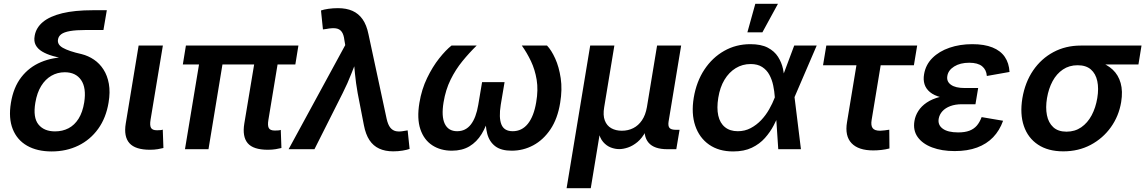

<svg xmlns="http://www.w3.org/2000/svg" viewBox="-20 -781 5995 1005"><path d="M250.5 11.7Q174.3 11.7 121.8 -18.3Q69.3 -48.3 46.6 -105.5Q23.9 -162.6 37.1 -242.7Q50.3 -323.7 91.3 -376.7Q132.3 -429.7 194.3 -455.8Q256.3 -481.9 332 -481.9L330.1 -470.7Q289.6 -478.5 256.3 -488Q223.1 -497.6 200.2 -511.5Q177.2 -525.4 166.7 -545.4Q156.2 -565.4 161.6 -594.2Q168.9 -636.2 204.8 -666Q240.7 -695.8 305.9 -711.7Q371.1 -727.5 465.8 -727.5H539.1L521.5 -624H431.2Q377.9 -624 346.4 -618.4Q314.9 -612.8 300.5 -601.8Q286.1 -590.8 283.7 -574.7Q281.2 -561.5 287.4 -550.5Q293.5 -539.6 308.8 -530.8Q324.2 -522 348.6 -513.7Q373 -505.4 407.7 -497.6Q442.4 -488.8 471.9 -468.8Q501.5 -448.7 521.7 -417.2Q542 -385.7 549.8 -342.5Q557.6 -299.3 548.3 -244.1Q535.2 -164.1 493.9 -106.7Q452.6 -49.3 389.9 -18.8Q327.1 11.7 250.5 11.7ZM268.1 -93.3Q307.1 -93.3 338.6 -109.6Q370.1 -126 391.4 -159.9Q412.6 -193.8 420.9 -245.6Q432.6 -321.3 404.5 -362.1Q376.5 -402.8 318.8 -402.8Q280.8 -402.8 249 -384.5Q217.3 -366.2 195.6 -331.1Q173.8 -295.9 165 -243.7Q151.9 -166 181.2 -129.6Q210.4 -93.3 268.1 -93.3Z M765.1 2.9Q688.5 2.9 657.7 -31.5Q627 -65.9 638.2 -134.3L705.6 -542.5H832.5L768.1 -154.3Q763.2 -125 770.3 -112.1Q777.3 -99.1 801.8 -99.1Q813.5 -99.1 820.3 -99.9Q827.1 -100.6 832 -102.5L835.4 -6.3Q824.2 -3.4 805.9 -0.2Q787.6 2.9 765.1 2.9Z M1382.3 2.9Q1305.7 2.9 1276.6 -31.5Q1247.6 -65.9 1258.8 -134.3L1321.8 -512.7H1444.3L1384.8 -152.8Q1379.9 -124 1387 -110.8Q1394 -97.7 1418.5 -97.7Q1430.2 -97.7 1437.3 -98.4Q1444.3 -99.1 1449.7 -101.1L1453.1 -6.3Q1441.9 -3.4 1423.1 -0.2Q1404.3 2.9 1382.3 2.9ZM948.2 0 1033.2 -512.7H1155.8L1071.3 0ZM937 -443.4 953.1 -542.5H1542L1525.9 -443.4Z M1490.7 0 1787.1 -544.9 1782.7 -570.8Q1779.3 -600.6 1768.3 -615.2Q1757.3 -629.9 1737.8 -632.6Q1718.3 -635.3 1688.5 -629.4L1670.4 -627L1660.2 -726.1Q1674.8 -731.4 1699 -734.9Q1723.1 -738.3 1749 -738.3Q1793 -738.3 1825 -724.1Q1856.9 -710 1877.9 -680.2Q1898.9 -650.4 1908.7 -602.1L2003.9 -158.7Q2010.7 -128.4 2022.9 -113Q2035.2 -97.7 2053.2 -94.2Q2071.3 -90.8 2095.7 -95.7L2113.8 -98.6L2124 -1.5Q2110.4 3.4 2087.2 7.3Q2064 11.2 2038.1 11.2Q1996.1 11.2 1964.8 -3.2Q1933.6 -17.6 1913.8 -47.6Q1894 -77.6 1884.8 -125.5L1852.1 -293.9Q1842.8 -345.7 1837.9 -396.7Q1833 -447.8 1828.1 -501H1861.8Q1839.4 -447.8 1819.6 -396.5Q1799.8 -345.2 1773.9 -293.9L1626 0Z M2345.2 7.8Q2286.1 7.8 2242.7 -20.5Q2199.2 -48.8 2180.4 -104.5Q2161.6 -160.2 2175.3 -242.7Q2187 -313.5 2215.6 -372.6Q2244.1 -431.6 2278.8 -475.3Q2313.5 -519 2343.3 -542.5H2475.1Q2436 -504.4 2400.4 -460.7Q2364.7 -417 2338.6 -364Q2312.5 -311 2301.8 -245.6Q2289.6 -171.9 2308.1 -133.1Q2326.7 -94.2 2373 -94.2Q2417.5 -94.2 2444.8 -129.6Q2472.2 -165 2483.4 -232.4L2503.4 -351.1H2621.1L2601.1 -232.4Q2590.3 -165 2604.5 -129.6Q2618.7 -94.2 2663.6 -94.2Q2711.9 -94.2 2743.2 -133.3Q2774.4 -172.4 2786.6 -245.6Q2797.9 -310.5 2789.1 -363.5Q2780.3 -416.5 2759.3 -460.7Q2738.3 -504.9 2711.4 -542.5H2843.3Q2866.2 -518.6 2886.2 -474.6Q2906.2 -430.7 2915 -371.6Q2923.8 -312.5 2912.1 -242.7Q2898.9 -160.2 2861.6 -104.5Q2824.2 -48.8 2771.5 -20.5Q2718.8 7.8 2658.2 7.8Q2603 7.8 2572.3 -15.6Q2541.5 -39.1 2530.5 -80.6Q2519.5 -122.1 2522.5 -176.8H2541.5Q2526.4 -121.1 2501 -79.6Q2475.6 -38.1 2437.3 -15.1Q2398.9 7.8 2345.2 7.8Z M2945.8 204.1 3069.3 -542.5H3195.8L3142.6 -220.2Q3135.3 -177.7 3145.8 -150.4Q3156.2 -123 3179.7 -109.9Q3203.1 -96.7 3234.9 -96.7Q3268.1 -96.7 3294.9 -110.4Q3321.8 -124 3340.3 -151.4Q3358.9 -178.7 3366.2 -220.2L3419.4 -542.5H3545.4L3479.5 -144Q3476.1 -121.1 3484.6 -111.3Q3493.2 -101.6 3517.6 -101.6H3537.1L3520 0H3473.1Q3403.8 0 3374.8 -34.2Q3345.7 -68.4 3356.4 -133.8L3364.7 -183.1H3387.7Q3378.9 -128.9 3359.9 -93.3Q3340.8 -57.6 3316.7 -37.6Q3292.5 -17.6 3267.3 -9Q3242.2 -0.5 3221.2 -0.5Q3199.7 -0.5 3177.2 -9Q3154.8 -17.6 3137.2 -37.8Q3119.6 -58.1 3112.3 -93.5Q3105 -128.9 3113.8 -183.1H3136.2L3072.3 204.1Z M3817.4 11.7Q3742.7 11.7 3691.7 -23.9Q3640.6 -59.6 3619.1 -123Q3597.7 -186.5 3611.3 -269.5Q3625.5 -354 3667 -416.7Q3708.5 -479.5 3770.5 -514.6Q3832.5 -549.8 3907.7 -549.8Q3963.9 -549.8 3998.8 -531.5Q4033.7 -513.2 4052.5 -483.6Q4071.3 -454.1 4078.6 -420.2Q4085.9 -386.2 4086.9 -355.5H4127.4L4138.7 -273.9L4172.4 0H4053.7L4035.6 -272.9Q4033.7 -302.7 4027.3 -333.3Q4021 -363.8 4007.3 -389.2Q3993.7 -414.6 3969.7 -430.2Q3945.8 -445.8 3909.2 -445.8Q3866.2 -445.8 3831.1 -424.3Q3795.9 -402.8 3772.2 -363.5Q3748.5 -324.2 3739.7 -269Q3731 -215.3 3739.7 -176Q3748.5 -136.7 3774.7 -115.5Q3800.8 -94.2 3841.8 -94.2Q3878.9 -94.2 3909.4 -110.4Q3939.9 -126.5 3964.4 -152.3Q3988.8 -178.2 4006.3 -209.2Q4023.9 -240.2 4035.2 -270L4137.2 -542.5H4254.9L4137.7 -270L4100.1 -191.4H4061Q4048.3 -160.2 4030 -125Q4011.7 -89.8 3983.9 -58.6Q3956.1 -27.3 3915.5 -7.8Q3875 11.7 3817.4 11.7ZM3892.1 -611.8 3933.6 -761.2H4052.2L3970.7 -611.8Z M4550.8 6.3Q4473.1 6.3 4437.3 -31.5Q4401.4 -69.3 4413.6 -141.6L4462.9 -439.5H4288.1L4305.2 -542.5H4780.8L4763.7 -439.5H4589.8L4542.5 -153.3Q4537.6 -124.5 4547.6 -110.6Q4557.6 -96.7 4586.9 -96.7Q4596.2 -96.7 4610.6 -98.6Q4625 -100.6 4634.8 -102.1L4635.7 -3.9Q4615.2 1.5 4593.5 3.9Q4571.8 6.3 4550.8 6.3Z M4977.1 9.8Q4909.7 9.8 4859.1 -9.3Q4808.6 -28.3 4783.4 -63.7Q4758.3 -99.1 4766.6 -147.9Q4771 -175.3 4786.9 -200.2Q4802.7 -225.1 4830.8 -244.1Q4858.9 -263.2 4901.4 -274.2Q4943.8 -285.2 5001.5 -285.2H5094.2L5085.9 -235.4H5015.1Q4980.5 -235.4 4954.3 -225.6Q4928.2 -215.8 4912.8 -198.7Q4897.5 -181.6 4893.6 -160.2Q4887.7 -127.4 4914.3 -107.7Q4940.9 -87.9 4995.6 -87.9Q5030.8 -87.9 5054.4 -96.9Q5078.1 -106 5093.3 -123.8Q5108.4 -141.6 5118.2 -168L5230.5 -148.9Q5212.4 -98.1 5178.5 -62.7Q5144.5 -27.3 5094.5 -8.8Q5044.4 9.8 4977.1 9.8ZM4998.5 -261.7Q4943.4 -261.7 4906.2 -271.5Q4869.1 -281.2 4847.9 -298.8Q4826.7 -316.4 4819.3 -340.1Q4812 -363.8 4816.9 -392.1Q4825.2 -442.4 4860.6 -477.5Q4896 -512.7 4950.2 -531.2Q5004.4 -549.8 5069.3 -549.8Q5132.3 -549.8 5174.8 -532.7Q5217.3 -515.6 5239.5 -483.2Q5261.7 -450.7 5264.2 -404.3L5145.5 -383.3Q5143.1 -416 5120.6 -434.3Q5098.1 -452.6 5053.2 -452.6Q5005.9 -452.6 4974.4 -432.9Q4942.9 -413.1 4938.5 -382.3Q4934.1 -354 4957.8 -337.2Q4981.4 -320.3 5029.3 -320.3H5100.1L5090.3 -261.7Z M5545.9 11.2Q5466.3 11.2 5413.6 -23.7Q5360.8 -58.6 5339.4 -121.1Q5317.9 -183.6 5331.5 -267.1Q5345.7 -350.6 5387.9 -412.4Q5430.2 -474.1 5494.1 -508.3Q5558.1 -542.5 5637.2 -542.5H5955.1L5939 -443.4H5704.1L5620.6 -439.5Q5576.7 -439.5 5543.7 -417.2Q5510.7 -395 5489.7 -356.2Q5468.8 -317.4 5460.4 -267.6Q5452.1 -217.8 5460 -178.2Q5467.8 -138.7 5493.2 -115.2Q5518.6 -91.8 5562.5 -91.8Q5606.4 -91.8 5639.6 -114.7Q5672.9 -137.7 5694.1 -177.5Q5715.3 -217.3 5723.6 -267.6Q5731.9 -317.9 5723.6 -356.7Q5715.3 -395.5 5689.9 -417.5Q5664.6 -439.5 5620.6 -439.5L5626 -472.7Q5683.1 -472.7 5728.5 -458.7Q5773.9 -444.8 5804 -416.7Q5834 -388.7 5845.9 -346.2Q5857.9 -303.7 5848.6 -246.6Q5836.4 -173.3 5794.7 -115Q5752.9 -56.6 5689 -22.7Q5625 11.2 5545.9 11.2Z"/></svg>

Font: Inter 16pt SemiBold
Style: Italic
Weight: 600
Italic angle: -9.3988°
Version: Version 4.001;git-66647c0bb